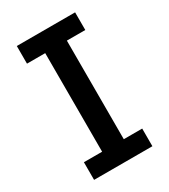

<svg xmlns="http://www.w3.org/2000/svg" viewBox="-174 -783 764 867"><g transform="rotate(-30 208.0 -349.0)"><path d="M360 0H56V-92H151V-606H56V-698H360V-606H264V-92H360Z"/></g></svg>

Font: IBM Plex Sans Medm
Style: Regular
Weight: 500
Designer: Mike Abbink, Paul van der Laan, Pieter van Rosmalen
Foundry: Bold Monday
Version: Version 3.005